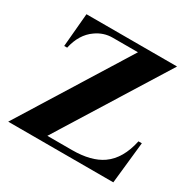

<svg xmlns="http://www.w3.org/2000/svg" viewBox="-148 -812 963 961"><g transform="rotate(30 333.5 -331.0)"><path d="M649.4 -240.7 623.5 0H16.1L404.8 -625.5H258.8Q207.5 -625.5 164.1 -594.7Q105 -553.7 86.4 -468.3H69.3L86.4 -661.6H609.9L221.2 -36.6H363.8Q473.6 -36.6 536.1 -80.1Q606.4 -129.4 629.9 -240.7Z"/></g></svg>

Font: Dai Banna SIL Book
Style: Bold
Weight: 700
Designer: Victor Gaultney
Foundry: SIL International
Version: Version 2.000